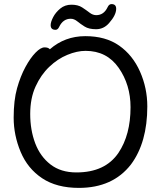

<svg xmlns="http://www.w3.org/2000/svg" viewBox="-20 -896 785 940"><path d="M354 -51.8Q495.1 -51.8 560.1 -147.9Q619.1 -235.8 619.1 -371.1Q619.1 -481 561 -564Q502.9 -647 398.9 -647Q356.9 -647 309.6 -627.4Q262.2 -607.9 221.2 -568.8Q180.2 -529.8 154.1 -472.4Q127.9 -415 127.9 -337.9Q127.9 -259.8 152.3 -194.8Q176.8 -129.9 227.3 -90.8Q277.8 -51.8 354 -51.8ZM366.2 23.9Q257.3 23.9 186.3 -23.4Q115.2 -70.8 81.1 -152.3Q46.9 -233.9 46.9 -319.8Q46.9 -404.8 63.5 -463.9Q80.1 -522.9 104.5 -567.9Q128.9 -612.8 154.1 -638.4Q179.2 -664.1 198.2 -664.1Q216.3 -664.1 224.1 -654.8Q297.4 -718.8 397.2 -719Q497.1 -719.2 563.5 -672.6Q629.9 -626 665.5 -545.4Q701.2 -464.8 701.2 -375Q701.2 -198.2 621.1 -90.8Q532.2 23.9 366.2 23.9ZM252 -750Q228 -750 228 -772.9Q228 -788.1 240 -811.5Q252 -835 274.9 -854Q297.9 -873 329.8 -873Q361.8 -873 382.3 -859.6Q402.8 -846.2 418.5 -834Q434.1 -821.8 451.2 -821.8Q488.3 -821.8 506.8 -860.8Q513.7 -876 525.9 -876Q548.8 -876 548.8 -853Q548.8 -822.3 514.2 -783.2Q488.3 -753.4 451.2 -752.9Q415 -752.9 394.5 -765.9Q374 -778.8 358.4 -791.5Q342.8 -804.2 326.2 -804.2Q289.1 -804.2 270 -765.1Q263.2 -750 252 -750Z"/></svg>

Font: LXGW WenKai Screen R
Style: Regular
Weight: 400
Designer: Fontworks Inc.
Version: Version 1.235;May 31, 2022